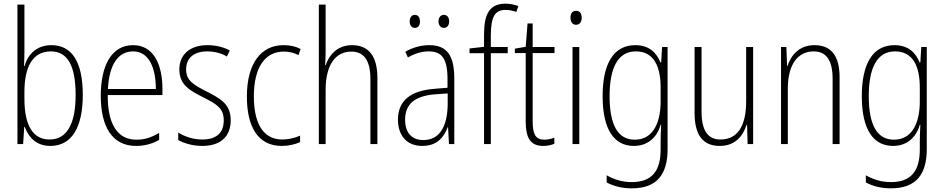

<svg xmlns="http://www.w3.org/2000/svg" viewBox="-20 -785 5144 1046"><path d="M113 -506V-760H75V0H106L112 -93H115C138 -32 182 10 254 10C371 10 431 -91 431 -268C431 -446 373 -539 260 -539C184 -539 132 -493 114 -425H111C112 -448 113 -480 113 -506ZM257 -505C350 -505 392 -424 392 -268C392 -105 342 -25 250 -25C163 -25 113 -96 113 -247V-283C113 -418 156 -505 257 -505Z M705 -539C587 -539 529 -427 529 -263C529 -98 589 10 721 10C770 10 810 -2 847 -23V-61C803 -35 767 -24 723 -24C619 -24 566 -110 567 -267H865V-300C865 -428 820 -539 705 -539ZM705 -505C792 -505 829 -415 829 -300H568C575 -437 626 -505 705 -505Z M1237 -130C1237 -220 1178 -249 1105 -287C1034 -323 994 -346 994 -407C994 -471 1039 -505 1109 -505C1147 -505 1188 -495 1216 -477L1232 -510C1199 -528 1157 -539 1110 -539C1011 -539 957 -484 957 -407C957 -323 1013 -292 1089 -254C1158 -219 1199 -196 1199 -130C1199 -64 1162 -25 1082 -25C1034 -25 987 -40 951 -63V-22C980 -6 1026 10 1082 10C1185 10 1237 -44 1237 -130Z M1515 10C1551 10 1588 2 1615 -11V-46C1585 -33 1551 -25 1518 -25C1409 -25 1363 -120 1363 -260C1363 -418 1424 -504 1526 -504C1553 -504 1581 -498 1606 -485L1618 -518C1591 -532 1561 -539 1525 -539C1400 -539 1325 -437 1325 -259C1325 -93 1386 10 1515 10Z M1754 -503V-760H1717V0H1754V-295C1754 -439 1813 -504 1894 -504C1958 -504 1998 -462 1998 -354V0H2036V-360C2036 -481 1987 -539 1898 -539C1817 -539 1773 -485 1754 -430H1751C1753 -454 1754 -473 1754 -503Z M2212 -668C2212 -648 2222 -633 2240 -633C2258 -633 2268 -647 2268 -668C2268 -690 2258 -704 2240 -704C2222 -704 2212 -689 2212 -668ZM2369 -669C2369 -648 2380 -633 2398 -633C2416 -633 2427 -647 2427 -669C2427 -690 2416 -704 2398 -704C2380 -704 2369 -689 2369 -669ZM2318 -539C2273 -539 2227 -526 2188 -503L2202 -472C2244 -496 2282 -505 2316 -505C2387 -505 2418 -466 2418 -353V-307L2345 -301C2219 -291 2148 -238 2148 -133C2148 -54 2190 10 2280 10C2362 10 2399 -38 2419 -92H2421L2426 0H2455V-357C2455 -486 2413 -539 2318 -539ZM2348 -271 2419 -276V-218C2418 -101 2378 -22 2286 -22C2223 -22 2187 -62 2187 -133C2187 -219 2241 -262 2348 -271Z M2746 -495V-529H2654V-594C2655 -693 2675 -731 2735 -731C2754 -731 2775 -727 2793 -720L2804 -752C2784 -759 2762 -765 2734 -765C2648 -765 2617 -710 2617 -598V-530L2538 -521V-495H2617V0H2654V-495Z M2945 -24C2896 -24 2882 -57 2882 -124V-496H3001V-529H2882V-657H2854L2844 -530L2785 -520V-496H2844V-124C2844 -36 2868 10 2939 10C2965 10 2984 5 3000 -2V-35C2986 -29 2966 -24 2945 -24Z M3119 -726C3096 -726 3088 -709 3088 -688C3088 -667 3098 -650 3118 -650C3139 -650 3149 -666 3149 -689C3149 -709 3141 -726 3119 -726ZM3136 -529H3099V0H3136Z M3441 -539C3321 -539 3263 -435 3263 -261C3263 -79 3326 10 3433 10C3509 10 3559 -36 3579 -105H3582C3580 -67 3579 -41 3579 -10V30C3579 149 3529 207 3422 207C3369 207 3326 193 3285 170V209C3323 229 3367 241 3422 241C3559 241 3617 165 3617 27V-529H3587L3582 -445H3578C3557 -497 3517 -539 3441 -539ZM3444 -505C3543 -505 3579 -422 3579 -308V-232C3579 -127 3544 -24 3438 -24C3348 -24 3301 -101 3301 -261C3301 -410 3343 -505 3444 -505Z M4083 -529H4045V-233C4045 -91 3993 -25 3905 -25C3838 -25 3802 -71 3802 -178V-529H3764V-170C3764 -51 3808 10 3901 10C3987 10 4028 -46 4047 -104H4050L4053 0H4083Z M4417 -539C4334 -539 4289 -484 4270 -425H4268L4264 -529H4235V0H4272V-302C4272 -439 4330 -505 4413 -505C4478 -505 4516 -461 4516 -356V0H4554V-365C4554 -485 4505 -539 4417 -539Z M4853 -539C4733 -539 4675 -435 4675 -261C4675 -79 4738 10 4845 10C4921 10 4971 -36 4991 -105H4994C4992 -67 4991 -41 4991 -10V30C4991 149 4941 207 4834 207C4781 207 4738 193 4697 170V209C4735 229 4779 241 4834 241C4971 241 5029 165 5029 27V-529H4999L4994 -445H4990C4969 -497 4929 -539 4853 -539ZM4856 -505C4955 -505 4991 -422 4991 -308V-232C4991 -127 4956 -24 4850 -24C4760 -24 4713 -101 4713 -261C4713 -410 4755 -505 4856 -505Z"/></svg>

Font: Noto Sans Thai Looped Condensed ExtraLight
Style: Regular
Weight: 200
Width: 3
Designer: Sasikarn Vongin, Ben Mitchell
Foundry: The Fontpad Ltd
Version: Version 1.001